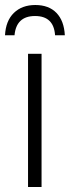

<svg xmlns="http://www.w3.org/2000/svg" viewBox="-38 -747 279 767"><path d="M128 0H74V-532H128ZM103 -727Q157 -727 187.5 -695.5Q218 -664 221 -606H182Q177 -683 102 -683Q27 -683 20 -606H-18Q-15 -664 17.5 -695.5Q50 -727 103 -727Z"/></svg>

Font: Noto Sans Condensed Light
Style: Regular
Weight: 300
Width: 3
Designer: Monotype Design Team
Foundry: Monotype Imaging Inc.
Version: Version 2.013; ttfautohint (v1.8.4.7-5d5b)